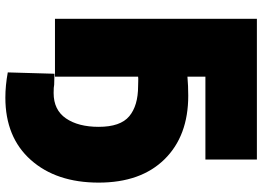

<svg xmlns="http://www.w3.org/2000/svg" viewBox="-151 -612 978 716"><g transform="rotate(90 338.0 -254.0)"><path d="M301 -280Q292 -280 282.5 -280.5Q273 -281 266 -280V30H50V-723H575V-531H266V-464Q300 -467 337 -467Q487 -467 574 -378.5Q661 -290 661 -133Q661 25 576.5 120Q492 215 344 215Q299 215 250 206L255 32Q256 32 275 32.5Q294 33 296 33Q304 35 327 35Q390 35 421.5 -11Q453 -57 453 -133Q453 -214 413.5 -247Q374 -280 301 -280Z"/></g></svg>

Font: Repo
Style: ExtraBlack
Weight: 1000
Designer: Stefan Peev
Foundry: Context Ltd
Version: Version 001.000